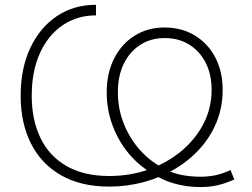

<svg xmlns="http://www.w3.org/2000/svg" viewBox="-20 -757 1037 789"><path d="M803.7 11.7Q766.6 11.7 730.7 5.1Q694.8 -1.5 663.6 -13.9Q632.3 -26.4 607.4 -43.9Q552.7 -74.2 510 -125Q467.3 -175.8 442.9 -240.7Q418.5 -305.7 418.5 -377Q418.5 -456.5 449 -516.6Q479.5 -576.7 533.2 -610.4Q586.9 -644 656.7 -644Q726.6 -644 780.5 -611.3Q834.5 -578.6 864.7 -521Q895 -463.4 895 -387.7Q895 -317.4 870.4 -256.3Q845.7 -195.3 801.5 -146.2Q757.3 -97.2 698.5 -62.3Q639.6 -27.3 571 -8.8Q502.4 9.8 428.7 9.8Q312 9.8 230.7 -36.9Q149.4 -83.5 107.2 -167.5Q64.9 -251.5 64.9 -363.3Q64.9 -476.1 104.5 -560.1Q144 -644 213.6 -690.7Q283.2 -737.3 374.5 -737.3V-693.8Q297.4 -693.8 237.8 -653.6Q178.2 -613.3 144.3 -539.1Q110.4 -464.8 110.4 -363.3Q110.4 -264.6 146.2 -190.2Q182.1 -115.7 253.4 -74.7Q324.7 -33.7 428.7 -33.7Q515.6 -33.7 591.6 -60.8Q667.5 -87.9 725.6 -136.5Q783.7 -185.1 816.7 -249.3Q849.6 -313.5 849.6 -387.7Q849.6 -451.7 825 -499.5Q800.3 -547.4 757.1 -574Q713.9 -600.6 656.7 -600.6Q599.6 -600.6 556.2 -572.5Q512.7 -544.4 488.5 -494.6Q464.4 -444.8 464.4 -377.9Q464.4 -309.6 489 -248Q513.7 -186.5 556.2 -139.4Q598.6 -92.3 651.9 -66.4Q681.2 -47.9 720.5 -39.3Q759.8 -30.8 804.2 -30.8Q836.4 -30.8 865.5 -36.9Q894.5 -43 927.2 -58.1L942.9 -19.5Q921.4 -9.8 899.4 -2.7Q877.4 4.4 854 8.1Q830.6 11.7 803.7 11.7Z"/></svg>

Font: Inter 16pt ExtraLight
Style: Regular
Weight: 250
Version: Version 4.001;git-66647c0bb